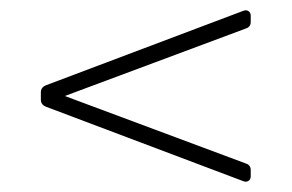

<svg xmlns="http://www.w3.org/2000/svg" viewBox="-20 -554 571 376"><path d="M457 -533Q463 -535 467 -532Q471 -529 471 -523V-511Q471 -501 461 -498L107 -366L461 -234Q471 -231 471 -221V-209Q471 -203 467 -200Q463 -197 457 -199L70 -345Q60 -349 60 -359V-373Q60 -383 70 -387Z"/></svg>

Font: Instrument Serif
Style: Regular
Weight: 400
Designer: Rodrigo Fuenzalida
Foundry: fragTYPE
Version: Version 1.000; ttfautohint (v1.8.4.7-5d5b);gftools[0.9.27]